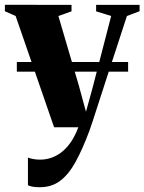

<svg xmlns="http://www.w3.org/2000/svg" viewBox="-32 -533 604 804"><path d="M134.5 251Q118 251 105 248.8Q92 246.5 85 242.5V127Q94 130.5 107.5 133Q121 135.5 135.5 135.5Q163 135.5 187 126.2Q211 117 231.5 99.5Q252 82 268 57Q284 32 296 0H194.5L33.5 -466L-11.5 -486V-513L267.5 -512.5V-485.5L212.5 -466L298.5 -173.5L328 -65L356 -166.5L433.5 -466L370.5 -485.5V-512.5H552.5V-486L499.5 -466Q480.5 -408 459.8 -344.5Q439 -281 419.2 -220.2Q399.5 -159.5 383.2 -109Q367 -58.5 356.2 -25.8Q345.5 7 343 13Q314 91 285 144Q256 197 220.2 224Q184.5 251 134.5 251ZM504.5 -273.5V-233H38.5V-273.5Z"/></svg>

Font: Merriweather 120pt ExtraBold
Style: Regular
Weight: 800
Version: Version 2.100